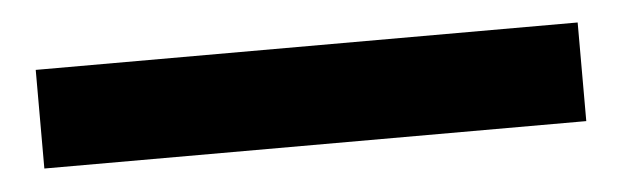

<svg xmlns="http://www.w3.org/2000/svg" viewBox="-25 18 622 192"><g transform="rotate(-5 286.0 113.5)"><path d="M14 163H558V64H14Z"/></g></svg>

Font: Noto Sans CJK KR Black
Style: Regular
Weight: 900
Designer: Ryoko NISHIZUKA (kana & ideographs); Paul D. Hunt (Latin, Greek & Cyrillic); Wenlong ZHANG (bopomofo); Sandoll Communica
Foundry: Adobe Systems Incorporated
Version: Version 1.004;PS 1.004;hotconv 1.0.82;makeotf.lib2.5.63406